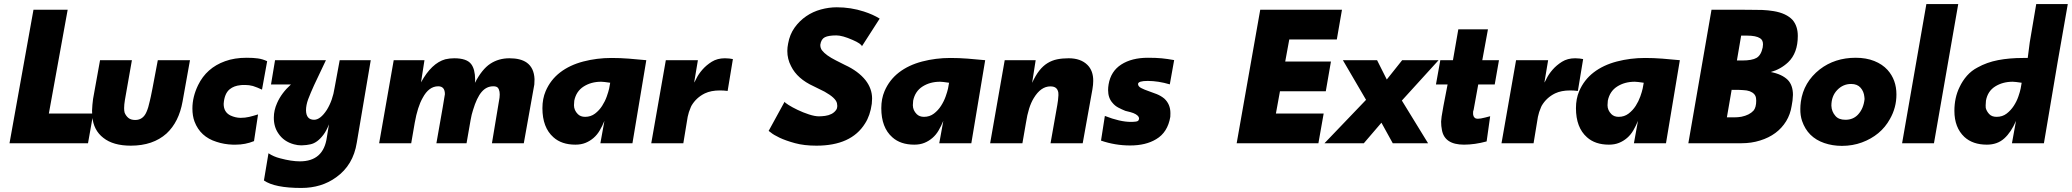

<svg xmlns="http://www.w3.org/2000/svg" viewBox="-20 -708 10240 949"><path d="M415 0H27L145.5 -660H314.5L221.5 -147H441Z M626.5 12Q539.5 12 491 -26.5Q442 -64 436 -133L435 -161.5Q436 -189.5 440 -219L474.5 -410.5H632L597.5 -214.5Q593.5 -190.5 593.5 -173.5Q593.5 -160.5 596 -151Q602.5 -135 614.8 -125Q627 -115 648.5 -115Q687 -115 704 -154.5Q713.5 -175.5 720.5 -209Q727 -232 760 -410.5H919Q900.5 -309 882.5 -207Q864.5 -105 803 -48Q736 12 626.5 12Z M1145.5 7H1130Q1087.5 5.5 1050 -7Q970 -32 941.5 -107Q931 -135 931 -172Q931 -229 959 -287Q1000.5 -372.5 1092.5 -405.5Q1139 -422.5 1199 -422.5Q1232 -422.5 1255 -419.2Q1278 -416 1300.5 -405.5L1275 -265Q1252 -276 1230 -283Q1211 -288 1192.5 -288Q1171.5 -288 1168.5 -287Q1136.5 -284 1115.5 -267Q1089 -245.5 1085.5 -194.5Q1085.5 -153.5 1119.5 -137Q1143.5 -126 1168.5 -125.5Q1191.5 -125.5 1211.5 -130.2Q1231.5 -135 1255.5 -142.5L1235.5 -10.5Q1192.5 7 1145.5 7Z M1469.5 221Q1337.5 221 1284.5 184L1307 49.5Q1332.5 66.5 1364.5 74.5Q1420.5 89.5 1462 89.5Q1579 89.5 1595.5 -29L1606 -93.5Q1594 -62.5 1579 -42.5Q1548.5 -1.5 1513.5 5.5Q1497.5 9.5 1470 10.5Q1451.5 10.5 1433.5 5.5Q1382.5 -8 1355.5 -49Q1333 -82 1333.5 -127Q1333.5 -163 1349.5 -198.5Q1371 -248 1418 -290.5H1319.5L1339.5 -410.5H1591L1532.5 -287Q1515 -248.5 1503 -217Q1492.5 -188 1492.5 -162.5Q1493.5 -116 1532.5 -116Q1563.5 -116 1595.5 -165Q1624.5 -212 1634 -275L1659 -410.5H1812.5L1743.5 -3Q1726 108 1642 168Q1569.5 221 1469.5 221Z M2569 0H2411.5L2449 -225L2450 -241L2449 -254.5Q2446.5 -268 2440.2 -274.8Q2434 -281.5 2418 -281.5Q2384.5 -281.5 2360.5 -253.5Q2336.5 -225.5 2318 -164Q2311 -143 2306 -114.5L2286 0H2137Q2178.5 -233.5 2179 -242.5Q2179 -281.5 2146 -281.5Q2099.5 -281.5 2069 -224Q2044 -180 2030 -101.5L2012.5 0H1854L1926 -410.5H2078L2061 -301Q2113 -396 2181 -415Q2202.5 -420 2225 -420Q2287.5 -420 2309 -391Q2328 -366 2328.5 -315L2327.5 -298.5Q2362 -365.5 2403.2 -392.8Q2444.5 -420 2498 -420Q2553 -420 2583.5 -398.5Q2619.5 -373 2622 -317L2621 -290.5Q2620 -283 2569 0Z M2824 7Q2756 7 2715.5 -29.5Q2661 -77.5 2661 -173.5Q2661 -220 2677 -257.5Q2701 -313.5 2748.5 -350Q2796 -386.5 2863 -404Q2930 -421.5 3002.5 -421.5Q3045.5 -421.5 3087.8 -418.2Q3130 -415 3174.5 -410.5L3106 0H2947.5L2967.5 -110.5Q2957 -85 2944.2 -63.2Q2931.5 -41.5 2913.5 -26Q2895.5 -10.5 2873.8 -1.8Q2852 7 2824 7ZM2872 -130.5Q2900 -130.5 2921 -146.5Q2942 -162.5 2956.2 -184.8Q2970.5 -207 2979 -231Q2987.5 -255 2990.8 -270.2Q2994 -285.5 2996 -299Q2962.5 -304 2951.5 -304Q2902 -304 2865 -280.5Q2828 -257 2818.5 -210.5Q2817.5 -205.5 2817 -188Q2817 -163 2836 -144Q2849.5 -130.5 2872 -130.5Z M3357.5 0H3199L3271 -410.5H3429.5L3411 -300Q3413.5 -302.5 3423 -322Q3432.5 -341.5 3451.5 -363.5Q3470.5 -385.5 3498 -402.8Q3525.5 -420 3563 -420Q3575 -420 3584.8 -418.8Q3594.5 -417.5 3602.5 -416L3576.5 -258.5Q3556.5 -261 3538.5 -261Q3494.5 -261 3464 -246.5Q3421 -225.5 3397.5 -185L3394.5 -178.5Q3383.5 -153.5 3379 -130.5Z M4015.5 12Q3954.5 12 3909 -0.5Q3863.5 -13 3833.5 -27.2Q3803.5 -41.5 3790 -53L3778.5 -61.5H3779.5L3858 -205Q3859 -201 3877.5 -189.2Q3896 -177.5 3922.5 -164.8Q3949 -152 3978.2 -142.5Q4007.5 -133 4027.5 -133Q4041 -133 4058.2 -135.2Q4075.5 -137.5 4089.8 -144.8Q4104 -152 4113 -165Q4118.5 -173 4118.5 -184L4117 -197Q4112 -223.5 4055.5 -255L4002 -281.5Q3920.5 -318.5 3890 -381Q3871.5 -416 3871.5 -456Q3871.5 -473.5 3875.5 -493Q3883.5 -538 3907.5 -571.5Q3931.5 -605 3964.8 -627.8Q3998 -650.5 4037.5 -661.2Q4077 -672 4116 -672Q4185.5 -672 4250 -651Q4295 -636.5 4328 -616L4240 -479Q4240 -484.5 4227.8 -493Q4215.5 -501.5 4194.5 -510.5Q4143.5 -533 4114 -533Q4075 -533 4056.8 -523.8Q4038.5 -514.5 4034.5 -486.5Q4034.5 -469.5 4043.5 -458.5Q4062 -434.5 4111.5 -409.5L4156 -387Q4222.5 -356.5 4258.5 -311Q4290.5 -269.5 4290.5 -221Q4290.5 -209 4289 -195Q4281 -136.5 4255.5 -97.5Q4187.5 12 4015.5 12Z M4499 7Q4431 7 4390.5 -29.5Q4336 -77.5 4336 -173.5Q4336 -220 4352 -257.5Q4376 -313.5 4423.5 -350Q4471 -386.5 4538 -404Q4605 -421.5 4677.5 -421.5Q4720.5 -421.5 4762.8 -418.2Q4805 -415 4849.5 -410.5L4781 0H4622.5L4642.5 -110.5Q4632 -85 4619.2 -63.2Q4606.5 -41.5 4588.5 -26Q4570.5 -10.5 4548.8 -1.8Q4527 7 4499 7ZM4547 -130.5Q4575 -130.5 4596 -146.5Q4617 -162.5 4631.2 -184.8Q4645.5 -207 4654 -231Q4662.5 -255 4665.8 -270.2Q4669 -285.5 4671 -299Q4637.5 -304 4626.5 -304Q4577 -304 4540 -280.5Q4503 -257 4493.5 -210.5Q4492.5 -205.5 4492 -188Q4492 -163 4511 -144Q4524.5 -130.5 4547 -130.5Z M5331.5 0H5172.5L5206 -189.5Q5210 -211 5211.5 -237.5L5211 -250.5Q5208.5 -265.5 5199.2 -273.2Q5190 -281 5171.5 -281Q5124.5 -281 5089.5 -223Q5063 -180 5051 -101L5033.5 0H4874L4946 -410.5H5099L5081.5 -298.5Q5098.5 -335.5 5117 -359Q5135.5 -382.5 5157.5 -396Q5179.5 -409.5 5205.2 -414.8Q5231 -420 5262 -420Q5322 -420 5355 -387Q5384 -358 5383.5 -308Q5383.5 -289.5 5379.5 -266.5Z M5566 11Q5491.5 11 5422 -13L5441 -135Q5516 -105.5 5570 -105.5Q5583.5 -105.5 5595.5 -107.2Q5607.5 -109 5609 -117.5L5610 -121.5Q5610 -137.5 5582 -149Q5572.5 -153 5542.5 -160Q5525 -167 5507.8 -176Q5490.5 -185 5478.5 -200Q5457 -224 5457 -263Q5457 -276 5459.5 -291Q5470.5 -356 5522.2 -389.2Q5574 -422.5 5654 -422.5Q5694 -422.5 5722.2 -419.8Q5750.5 -417 5783.5 -411L5762 -291Q5705 -308 5652.5 -308Q5606 -308 5605 -293Q5605 -281 5620.2 -273Q5635.5 -265 5656.2 -258Q5677 -251 5697.5 -242.8Q5718 -234.5 5734.5 -221Q5765 -193 5765 -149L5764.5 -130.5Q5751.5 -53.5 5694.5 -20Q5643.5 11 5566 11Z M6496.5 0H6092.5L6209 -660H6613L6587.5 -513H6352.5L6332.5 -404H6558.5L6533 -257H6306.5L6286.5 -147H6522.5Z M7038.5 0H6864L6808 -101.5L6721 0H6526.5L6732 -214.5L6617.5 -410.5H6786.5L6834.5 -315L6910.5 -410.5H7090.5L6909 -211Z M7216 7Q7120 7 7107 -65.5Q7103 -84.5 7103 -107L7105.5 -132Q7108.5 -156 7135 -290.5H7077.5L7099 -410.5H7161.5L7188 -563H7334.5L7306.5 -410.5H7389L7368 -290.5H7286.5L7262.5 -158.5L7263 -165.5Q7260.5 -156 7261 -148L7261.5 -140Q7265.5 -121 7284 -121Q7290.5 -121 7299.8 -122.5Q7309 -124 7321.2 -127.2Q7333.5 -130.5 7345.5 -133.5L7328 -9Q7269 7 7216 7Z M7560 0H7401.5L7473.5 -410.5H7632L7613.5 -300Q7616 -302.5 7625.5 -322Q7635 -341.5 7654 -363.5Q7673 -385.5 7700.5 -402.8Q7728 -420 7765.5 -420Q7777.5 -420 7787.2 -418.8Q7797 -417.5 7805 -416L7779 -258.5Q7759 -261 7741 -261Q7697 -261 7666.5 -246.5Q7623.5 -225.5 7600 -185L7597 -178.5Q7586 -153.5 7581.5 -130.5Z M7932.5 7Q7864.5 7 7824 -29.5Q7769.5 -77.5 7769.5 -173.5Q7769.5 -220 7785.5 -257.5Q7809.5 -313.5 7857 -350Q7904.5 -386.5 7971.5 -404Q8038.5 -421.5 8111 -421.5Q8154 -421.5 8196.2 -418.2Q8238.5 -415 8283 -410.5L8214.5 0H8056L8076 -110.5Q8065.5 -85 8052.8 -63.2Q8040 -41.5 8022 -26Q8004 -10.5 7982.2 -1.8Q7960.5 7 7932.5 7ZM7980.5 -130.5Q8008.5 -130.5 8029.5 -146.5Q8050.5 -162.5 8064.8 -184.8Q8079 -207 8087.5 -231Q8096 -255 8099.2 -270.2Q8102.5 -285.5 8104.5 -299Q8071 -304 8060 -304Q8010.5 -304 7973.5 -280.5Q7936.5 -257 7927 -210.5Q7926 -205.5 7925.5 -188Q7925.5 -163 7944.5 -144Q7958 -130.5 7980.5 -130.5Z M8587.5 0H8325L8439.5 -660Q8660.5 -660 8690 -658.8Q8719.5 -657.5 8747 -653Q8809.5 -642.5 8840.5 -609Q8866 -578.5 8866 -530.5Q8866 -445.5 8818 -400Q8781 -365.5 8732.5 -352Q8787.5 -341.5 8816.5 -313Q8842 -286.5 8842 -239Q8841 -209.5 8835.5 -184Q8829 -142.5 8808.5 -109Q8766 -40 8679.5 -13.5Q8637 0 8587.5 0ZM8591 -409Q8640 -409 8662.2 -422Q8684.5 -435 8692.5 -473.5Q8694 -481.5 8694 -489Q8694 -510 8679.5 -519Q8659.5 -532 8615 -532H8586L8565 -409ZM8553 -128Q8570 -128 8587.5 -131Q8626.5 -139 8647 -161Q8660.5 -177 8660.5 -210.5L8659.5 -223Q8656.5 -246 8628.5 -257Q8614 -262 8598 -262.5Q8587 -264 8539 -264L8515.5 -128Z M9084 13Q9037.5 13 8996.8 -1Q8956 -15 8928.5 -42.2Q8901 -69.5 8887 -110.5Q8878 -137.5 8878.5 -169.5Q8878.5 -186.5 8881 -205Q8894.5 -302 8974.5 -365Q9049 -422.5 9152 -422.5Q9204 -422.5 9244 -406.5Q9284 -390.5 9309.5 -362.5Q9353.5 -313.5 9353.5 -241Q9353.5 -176 9321.5 -120Q9299 -79 9264 -50Q9229 -21 9183 -4Q9137 13 9084 13ZM9101.5 -116Q9139 -116 9163 -141Q9191 -170.5 9196 -218.5L9195 -229.5Q9192.5 -256 9176.2 -274.5Q9160 -293 9129.5 -293Q9089.5 -293 9060.8 -263Q9032 -233 9032 -185.5Q9033 -156.5 9052 -135Q9068 -116 9101.5 -116Z M9539 0H9381.5L9501.5 -688H9659Z M9800.5 7Q9731 7 9689.5 -31Q9640 -77.5 9640 -160Q9640 -225.5 9665.5 -277.5Q9680 -308.5 9702.2 -333.8Q9724.5 -359 9754.5 -374.5Q9800 -400 9856 -410.8Q9912 -421.5 9979 -421.5H10002.5L10012.5 -499L10044.5 -688H10200.5L10150.5 -402.5L10082.5 0H9924.5L9944.5 -110.5Q9920.5 -54.5 9886.5 -23.8Q9852.5 7 9800.5 7ZM9848.5 -130.5Q9877.5 -130.5 9898.2 -146.5Q9919 -162.5 9933.5 -184.8Q9948 -207 9956.2 -231Q9964.5 -255 9967.5 -270.2Q9970.5 -285.5 9972.5 -299Q9939 -304 9928 -304Q9879 -304 9841.8 -280.8Q9804.5 -257.5 9796 -210.5Q9795 -205.5 9794.5 -187L9795 -174.5Q9799 -158.5 9811.8 -144.5Q9824.5 -130.5 9848.5 -130.5Z"/></svg>

Font: Lucymar Sans ExtraBold
Style: Italic
Weight: 800
Italic angle: -10°
Foundry: The League of Moveable Type (original font) / Main changes by Cristiano Sobral with portions from Mirco Monsees
Version: Version 2.00;August 30, 2020;FontCreator 13.0.0.2681 64-bit